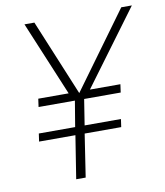

<svg xmlns="http://www.w3.org/2000/svg" viewBox="-80 -772 721 838"><g transform="rotate(-10 280.5 -352.5)"><path d="M190 0 220 -190H59L64 -225H225L244 -339H83L88 -375H230L226 -367L85 -705H129L271 -362H264L514 -705H561L311 -367L310 -375H452L447 -339H285L267 -225H428L423 -190H261L232 0Z"/></g></svg>

Font: Nunito Sans 10pt Condensed ExtraLight
Style: Italic
Weight: 250
Width: 3
Italic angle: -9°
Designer: Vernon Adams
Foundry: Vernon Adams
Version: Version 3.101;gftools[0.9.27]